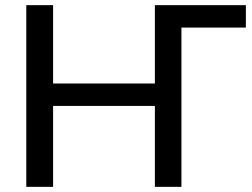

<svg xmlns="http://www.w3.org/2000/svg" viewBox="-20 -725 978 745"><path d="M82 0V-705H186V-401H581V-705H934V-618H684V0H581V-314H186V0Z"/></svg>

Font: Nunito Sans SemiBold
Style: Regular
Weight: 600
Designer: Vernon Adams
Foundry: Vernon Adams
Version: Version 3.101; ttfautohint (v1.8.4.7-5d5b);gftools[0.9.27]